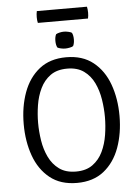

<svg xmlns="http://www.w3.org/2000/svg" viewBox="-63 -1015 779 1076"><g transform="rotate(-5 326.5 -477.5)"><path d="M57 -342Q57 -439.5 86.2 -519.8Q115.5 -600 175.2 -647.5Q235 -695 326.5 -695Q418.5 -695 478.2 -647.2Q538 -599.5 567 -519.2Q596 -439 596 -342Q596 -244 566.8 -163.5Q537.5 -83 477.8 -35.5Q418 12 326.5 12Q234 12 174.2 -36Q114.5 -84 85.8 -164.2Q57 -244.5 57 -342ZM138 -342Q138 -293.5 146 -242.5Q154 -191.5 174.8 -148.5Q195.5 -105.5 232.2 -78.8Q269 -52 326.5 -52Q383.5 -52 420.2 -78.8Q457 -105.5 477.5 -148.5Q498 -191.5 506 -242.5Q514 -293.5 514 -342Q514 -390.5 506 -441.2Q498 -492 477.5 -535Q457 -578 420.2 -604.5Q383.5 -631 326.5 -631Q269 -631 232.2 -604.5Q195.5 -578 174.8 -535Q154 -492 146 -441.2Q138 -390.5 138 -342ZM274.5 -791.5Q274.5 -814 282 -828.5Q289 -833 302 -836Q315 -839 326.5 -839Q337 -839 351 -836Q365 -833 371 -828.5Q378.5 -814 378.5 -791.5Q378.5 -769 371 -754Q365.5 -749.5 351.2 -746.8Q337 -744 326.5 -744Q315 -744 302 -746.8Q289 -749.5 282 -754Q274.5 -769 274.5 -791.5ZM185.5 -900.5Q182 -914.5 182 -933Q182 -951.5 185.5 -967H467.5Q471 -951.5 471 -933Q471 -915 467.5 -900.5Z"/></g></svg>

Font: Signika SC Light
Style: Regular
Weight: 300
Designer: Anna Giedryś
Foundry: Anna Giedryś
Version: Version 2.000; ttfautohint (v1.8.3) -l 8 -r 50 -G 200 -x 9 -